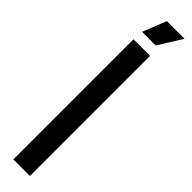

<svg xmlns="http://www.w3.org/2000/svg" viewBox="-286 -774 746 746"><g transform="rotate(45 86.5 -401.0)"><path d="M34 0V-660H125V0ZM112 -704H37L76 -802H173Z"/></g></svg>

Font: Bricolage Grotesque 48pt Condensed
Style: Regular
Weight: 400
Width: 3
Designer: Mathieu Triay
Foundry: Atelier Triay
Version: Version 1.000; ttfautohint (v1.8.4.7-5d5b);gftools[0.9.32]